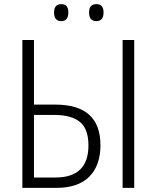

<svg xmlns="http://www.w3.org/2000/svg" viewBox="-20 -907 764 927"><path d="M572 0H628V-714H572ZM88 0H253Q357 0 411 -54Q465 -108 465 -206Q465 -402 247 -402H144V-714H88ZM144 -50V-352H243Q324 -352 365.5 -318.5Q407 -285 407 -205Q407 -50 248 -50ZM410 -847Q410 -805 445 -805Q480 -805 480 -847Q480 -887 445 -887Q410 -887 410 -847ZM241 -847Q241 -805 276 -805Q310 -805 310 -847Q310 -887 276 -887Q241 -887 241 -847Z"/></svg>

Font: Noto Sans UI SemiCondensed Light
Style: Regular
Weight: 300
Width: 4
Designer: Monotype Design Team
Foundry: Monotype Imaging Inc.
Version: Version 1.901